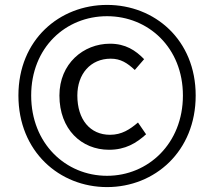

<svg xmlns="http://www.w3.org/2000/svg" viewBox="-20 -750 872 782"><path d="M416 12C610 12 777 -133 777 -361C777 -588 610 -730 416 -730C222 -730 55 -588 55 -361C55 -133 222 12 416 12ZM416 -34C247 -34 107 -166 107 -361C107 -556 247 -684 416 -684C584 -684 725 -556 725 -361C725 -166 584 -34 416 -34ZM424 -140C491 -140 535 -167 575 -203L542 -251C509 -223 476 -201 428 -201C347 -201 295 -263 295 -361C295 -449 349 -511 431 -511C471 -511 498 -494 529 -465L567 -509C532 -545 491 -572 428 -572C320 -572 222 -491 222 -361C222 -223 312 -140 424 -140Z"/></svg>

Font: Noto Sans Japanese Regular
Style: Regular
Weight: 400
Designer: Ryoko NISHIZUKA (kana & ideographs); Paul D. Hunt (Latin, Greek & Cyrillic); Wenlong ZHANG (bopomofo); Sandoll Communica
Foundry: Adobe Systems Incorporated
Version: Version 1.000;PS 1;hotconv 1.0.78;makeotf.lib2.5.61930